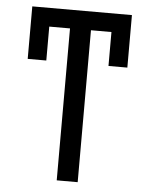

<svg xmlns="http://www.w3.org/2000/svg" viewBox="-51 -750 618 793"><g transform="rotate(5 257.5 -353.5)"><path d="M463.9 -489.3H385.7V-629.9H300.8V0H213.9V-629.9H127.9V-489.3H50.8V-707H463.9Z"/></g></svg>

Font: Pretendard Std
Style: Regular
Weight: 400
Designer: Base glyphs from Inter by Rasmus Andersson; Hangeul glyphs from Noto Sans CJK(Source Han Sans) by Jang Soo-young and Kan
Foundry: Kil Hyung-jin
Version: Version 1.309